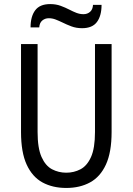

<svg xmlns="http://www.w3.org/2000/svg" viewBox="-20 -918 656 950"><path d="M308 12Q240.5 12 190.1 -15.4Q139.8 -42.9 111.9 -103.7Q84 -164.5 84 -264.8V-700H166V-264.8Q166 -184.9 185.6 -141.2Q205.1 -97.5 237.5 -80.5Q269.9 -63.5 308 -63.5Q346 -63.5 378.4 -80.5Q410.8 -97.5 430.4 -141.2Q450 -184.9 450 -264.8V-700H532.2V-264.8Q532.2 -164.9 504.2 -104Q476.2 -43.1 425.8 -15.6Q375.4 12 308 12ZM386.2 -778.5Q357.4 -778.5 333.4 -787.5Q309.4 -796.5 288.8 -806.8Q271.5 -815.2 255.1 -821.5Q238.8 -827.8 221.2 -827.8Q202.8 -827.8 189.2 -816.5Q175.6 -805.2 174.2 -782.5H131.2Q131.2 -836.4 154.2 -867.1Q177.2 -897.8 228.2 -897.8Q256.8 -897.8 280.1 -889.2Q303.4 -880.6 323.5 -870.2Q340.9 -861.1 358.1 -854.4Q375.2 -847.8 393.2 -847.8Q412.2 -847.8 425.6 -859.4Q439 -871.1 440.2 -893.8H482.5Q482.5 -840 459.7 -809.2Q436.9 -778.5 386.2 -778.5Z"/></svg>

Font: Overpass Mono Light
Style: Regular
Weight: 300
Monospace: yes
Designer: Delve Withrington, Dave Bailey
Foundry: Delve Fonts LLC
Version: Version 4.000